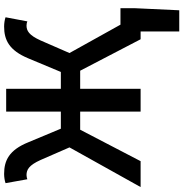

<svg xmlns="http://www.w3.org/2000/svg" viewBox="1 -705 892 934"><g transform="rotate(-90 447.0 -238.0)"><path d="M130 0 283 -294H371V0H482V-294H570L723 0H761V188H864L874 -26V-98H794L656 -346L717 -486C743 -544 765 -555 790 -555C798 -555 806 -553 810 -551L830 -657C819 -661 801 -664 785 -664C720 -664 669 -640 630 -546L564 -388H482V-654H371V-388H288L222 -546C184 -640 133 -664 68 -664C52 -664 34 -661 23 -657L42 -551C47 -553 55 -555 62 -555C88 -555 110 -544 136 -486L197 -346L4 0Z"/></g></svg>

Font: DAIFUKU Sans Semibold
Style: Regular
Weight: 600
Designer: Original font ‘Source Sans 3’ : Paul D. Hunt
Foundry: Daifuku
Version: Version 1.000